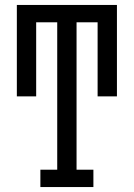

<svg xmlns="http://www.w3.org/2000/svg" viewBox="-20 -755 540 775"><path d="M143 0V-70H211V-665H126V-366H48V-735H452V-366H374V-665H289V-70H357V0Z"/></svg>

Font: Iosevka Curly Slab
Style: Regular
Weight: 400
Monospace: yes
Designer: Belleve Invis
Foundry: Belleve Invis
Version: Version 22.1.2; ttfautohint (v1.8.4)